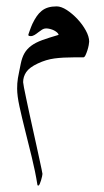

<svg xmlns="http://www.w3.org/2000/svg" viewBox="-20 -262 324 596"><path d="M256.8 -132.8Q256.8 -129.9 255.4 -121.8Q253.9 -113.8 251.2 -105.5Q248.5 -97.2 245.4 -90.6Q242.2 -84 238.8 -84H210Q175.8 -84 149.4 -80.6Q123 -77.1 97.2 -64.9Q71.3 -52.7 61.5 -38.3Q51.8 -23.9 51.8 -6.8Q51.8 -3.9 54.4 9.8Q57.1 23.4 61.3 43.5Q65.4 63.5 70.8 88.1Q76.2 112.8 81.8 138.2Q87.4 163.6 92.8 188Q98.1 212.4 102.3 231.7Q106.4 251 109.1 263.4Q111.8 275.9 111.8 277.8Q111.8 279.8 110.6 285.6Q109.4 291.5 107.4 297.9Q105.5 304.2 103.3 309.1Q101.1 314 99.1 314Q96.2 314 96.2 312Q89.4 269.5 78.6 225.8Q67.9 182.1 57.9 142.3Q47.9 102.5 40.5 68.8Q33.2 35.2 33.2 13.2Q33.2 4.4 33.7 -3.2Q34.2 -10.7 35.6 -19.3Q37.1 -27.8 39.3 -38.6Q41.5 -49.3 44.4 -64Q48.3 -83.5 55.9 -96.7Q63.5 -109.9 76.9 -119.9Q90.3 -129.9 111.1 -137.5Q131.8 -145 162.1 -153.8Q161.1 -157.7 157 -161.4Q152.8 -165 147.5 -167.7Q142.1 -170.4 135.5 -172.1Q128.9 -173.8 123 -173.8Q116.7 -173.8 110.8 -170.2Q105 -166.5 99.1 -161.9Q93.3 -157.2 87.4 -153.6Q81.5 -149.9 75.2 -149.9Q73.7 -149.9 70.8 -150.4Q67.9 -150.9 67.9 -153.8Q67.9 -154.3 69.1 -158Q70.3 -161.6 72.3 -167Q74.2 -172.4 76.4 -178Q78.6 -183.6 80.6 -188Q86.9 -201.2 93.8 -211.2Q100.6 -221.2 109.4 -228.3Q118.2 -235.4 129.6 -238.8Q141.1 -242.2 155.8 -242.2Q169.9 -242.2 187.3 -231Q204.6 -219.7 220.2 -203.1Q235.8 -186.5 246.3 -167.5Q256.8 -148.4 256.8 -132.8Z"/></svg>

Font: Scheherazade Urdu
Style: Regular
Weight: 400
Designer: SIL International
Foundry: SIL International
Version: Version 1.005 (build 117/117)